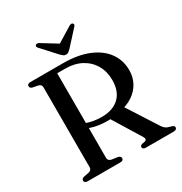

<svg xmlns="http://www.w3.org/2000/svg" viewBox="-201 -1028 1109 1173"><g transform="rotate(-30 354.0 -441.5)"><path d="M636.5 -461.5Q636.5 -412.5 615 -373Q593.5 -333.5 554.2 -307.2Q515 -281 461 -271Q444.5 -268.5 430 -265.5Q415.5 -262.5 400.8 -260.5Q386 -258.5 368.5 -258.5Q336.5 -258.5 307 -262.8Q277.5 -267 253 -275.5Q228.5 -284 210.5 -296L214.5 -330Q229.5 -319.5 251 -312Q272.5 -304.5 297.8 -300.8Q323 -297 349 -297Q427.5 -297 472 -339.2Q516.5 -381.5 516.5 -461Q516.5 -520 490.2 -566Q464 -612 415.8 -638.2Q367.5 -664.5 301.5 -664.5H245.5V-68Q245.5 -57.5 251.2 -51Q257 -44.5 268 -42L312.5 -35.5Q322.5 -32.5 326.2 -28.2Q330 -24 330 -17Q330 0 307.5 0H77Q65 0 59.5 -4.8Q54 -9.5 54 -17Q54 -31 72 -35.5L106 -42Q118 -44.5 124 -51Q130 -57.5 130 -68V-632.5Q130 -643 124 -649.2Q118 -655.5 106 -658L72 -664.5Q54 -669 54 -683Q54 -691 59.5 -695.5Q65 -700 77 -700H305Q411.5 -700 485.5 -669.2Q559.5 -638.5 598 -584.8Q636.5 -531 636.5 -461.5ZM377 -274.5 491 -288.5 630 -71.5Q639.5 -56.5 650.8 -48.5Q662 -40.5 680.5 -36.5Q697 -32.5 702 -28.2Q707 -24 707 -17Q707 -9.5 701.2 -4.8Q695.5 0 683.5 0H487.5Q465 0 465 -17Q465 -22 468.5 -25.5Q472 -29 479 -31.5L498.5 -35Q510 -38.5 511.8 -45.8Q513.5 -53 505.5 -65.5ZM370 -801 245.5 -877.5Q229.5 -887.5 220 -880Q216 -877 215.5 -871.2Q215 -865.5 221.5 -859L315.5 -756Q324.5 -747 332 -741.5Q339.5 -736 350.5 -736Q361.5 -736 368.5 -741.5Q375.5 -747 384.5 -756L478.5 -859Q485 -865.5 484.5 -871.2Q484 -877 480 -880Q471 -887.5 454.5 -877.5L330 -801Z"/></g></svg>

Font: Fraunces 28pt
Style: Regular
Weight: 400
Version: Version 1.000;[b76b70a41]